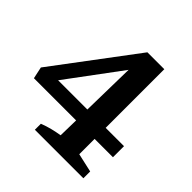

<svg xmlns="http://www.w3.org/2000/svg" viewBox="-163 -730 859 859"><g transform="rotate(45 267.0 -300.5)"><path d="M180 0V-38Q206 -48 230 -54Q254 -60 279 -64L281 -160H14L2 -216L291 -601H398V-230H514V-160H398V-63L487 -43V0ZM97 -230H282L287 -486Z"/></g></svg>

Font: Piazzolla SC SemiBold
Style: Regular
Weight: 600
Designer: Juan Pablo del Peral
Foundry: Huerta Tipografica
Version: Version 1.330